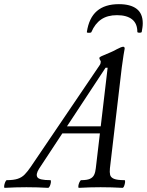

<svg xmlns="http://www.w3.org/2000/svg" viewBox="-86 -901 707 924"><path d="M-63 3Q-67 3 -66 -6Q-65 -15 -61 -24.5Q-57 -34 -53 -34Q-21 -34 -1 -40.5Q19 -47 33 -61.5Q47 -76 62 -98L392 -585Q396 -590 397.5 -595Q399 -600 399 -604Q399 -606 398 -608Q397 -610 395 -613Q394 -615 393 -617.5Q392 -620 392 -622Q392 -624 396 -627Q400 -630 415 -636Q434 -644 449 -650.5Q464 -657 476 -664Q487 -670 495 -673Q503 -676 507 -676Q514 -676 514 -667Q512 -658 508.5 -635.5Q505 -613 500 -576L443 -91Q441 -72 444 -59.5Q447 -47 462.5 -40.5Q478 -34 513 -34Q517 -34 516 -24.5Q515 -15 511.5 -6Q508 3 503 3Q451 0 398 0Q347 0 294 3Q290 3 291 -6Q292 -15 296.5 -24.5Q301 -34 305 -34Q333 -34 347 -40.5Q361 -47 367 -59.5Q373 -72 375 -91L432 -575H422L102 -89Q85 -62 94 -48Q103 -34 156 -34Q160 -34 159 -24.5Q158 -15 154 -6Q150 3 145 3Q94 0 41 0Q-10 0 -63 3ZM193 -259 214 -293H432L429 -259ZM332 -747Q342 -815 380.5 -848Q419 -881 486 -881Q542 -881 571.5 -858.5Q601 -836 601 -789Q601 -779 599.5 -768.5Q598 -758 596 -747Q596 -745 590.5 -744Q585 -743 580 -744Q575 -745 575 -747Q575 -788 549.5 -808Q524 -828 477 -828Q431 -828 401 -807.5Q371 -787 354 -747Q353 -743 342 -743Q331 -743 332 -747Z"/></svg>

Font: Junicode VF
Style: Italic
Weight: 400
Italic angle: -11°
Designer: Peter S. Baker
Version: Version 2.209